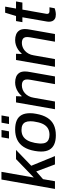

<svg xmlns="http://www.w3.org/2000/svg" viewBox="890 -1652 775 2594"><g transform="rotate(-90 1277.0 -355.5)"><path d="M21 0 148 -723H252L175 -286L424 -526H548L334 -320L465 0H352L257 -253L153 -161L125 0Z M746 12Q674 12 625 -9.5Q576 -31 551 -75Q526 -119 526 -187Q526 -206 528 -227Q530 -248 534 -271Q550 -363 588 -422Q626 -481 685 -509.5Q744 -538 824 -538Q897 -538 946 -516.5Q995 -495 1019.5 -451Q1044 -407 1044 -338Q1044 -319 1042.5 -298.5Q1041 -278 1036 -255Q1020 -163 983 -104Q946 -45 887.5 -16.5Q829 12 746 12ZM752 -74Q801 -74 836 -93.5Q871 -113 893.5 -153Q916 -193 926 -254Q931 -274 932.5 -288.5Q934 -303 934.5 -314Q935 -325 935 -334Q935 -374 922.5 -400Q910 -426 884 -439Q858 -452 818 -452Q769 -452 734.5 -432Q700 -412 677.5 -372.5Q655 -333 643 -272Q640 -252 638 -237Q636 -222 635 -211.5Q634 -201 634 -191Q634 -151 646.5 -125.5Q659 -100 686 -87Q713 -74 752 -74ZM702 -621 719 -722H817L799 -621ZM898 -621 916 -722H1014L996 -621Z M1098 0 1190 -526H1274L1271 -451H1278Q1301 -478 1330 -497.5Q1359 -517 1392 -527.5Q1425 -538 1459 -538Q1501 -538 1534.5 -525Q1568 -512 1588 -483Q1608 -454 1608 -406Q1608 -390 1606 -372.5Q1604 -355 1600 -335L1541 0H1437L1495 -329Q1497 -342 1498.5 -354Q1500 -366 1500 -376Q1500 -403 1490 -418.5Q1480 -434 1462 -440.5Q1444 -447 1420 -447Q1392 -447 1364.5 -436.5Q1337 -426 1314.5 -406Q1292 -386 1275.5 -356Q1259 -326 1253 -287L1202 0Z M1671 0 1763 -526H1847L1844 -451H1851Q1874 -478 1903 -497.5Q1932 -517 1965 -527.5Q1998 -538 2032 -538Q2074 -538 2107.5 -525Q2141 -512 2161 -483Q2181 -454 2181 -406Q2181 -390 2179 -372.5Q2177 -355 2173 -335L2114 0H2010L2068 -329Q2070 -342 2071.5 -354Q2073 -366 2073 -376Q2073 -403 2063 -418.5Q2053 -434 2035 -440.5Q2017 -447 1993 -447Q1965 -447 1937.5 -436.5Q1910 -426 1887.5 -406Q1865 -386 1848.5 -356Q1832 -326 1826 -287L1775 0Z M2380 12Q2341 12 2319.5 -1Q2298 -14 2289 -34.5Q2280 -55 2280 -81Q2280 -89 2281 -96.5Q2282 -104 2283 -112L2340 -440H2274L2289 -526H2357L2402 -673H2484L2458 -526H2554L2539 -440H2444L2390 -134Q2389 -130 2387.5 -119.5Q2386 -109 2386 -106Q2386 -91 2395 -82.5Q2404 -74 2423 -74H2475L2462 -4Q2452 0 2438 3.5Q2424 7 2409 9.5Q2394 12 2380 12Z"/></g></svg>

Font: Archivo SemiBold Medium
Style: Italic
Weight: 500
Italic angle: -10°
Version: Version 2.001